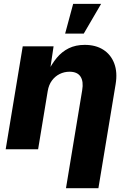

<svg xmlns="http://www.w3.org/2000/svg" viewBox="-20 -782 668 1006"><path d="M230 -304.7 179.7 0H9.8L99.1 -539.1H260.7L240.2 -401.4L229 -402.3Q250.5 -446.3 277.3 -478.8Q304.2 -511.2 340.3 -529.1Q376.5 -546.9 423.8 -546.9Q481.4 -546.9 521.2 -521.5Q561 -496.1 578.6 -449.7Q596.2 -403.3 585.9 -341.3L495.6 204.1H325.7L410.6 -309.1Q418.5 -355 401.9 -380.6Q385.3 -406.2 344.2 -406.2Q316.9 -406.2 292.7 -394.3Q268.6 -382.3 252 -359.9Q235.4 -337.4 230 -304.7ZM321.3 -606 363.3 -761.7H509.8L418.9 -606Z"/></svg>

Font: Inter 18pt ExtraBold
Style: Italic
Weight: 800
Italic angle: -9.3988°
Designer: Rasmus Andersson
Foundry: rsms
Version: Version 4.001;git-66647c0bb